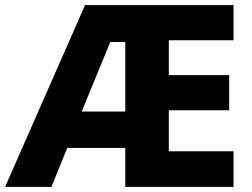

<svg xmlns="http://www.w3.org/2000/svg" viewBox="-22 -734 991 754"><path d="M895 0H470V-153H242L180 0H-2L312 -714H895V-576H641V-439H878V-301H641V-140H895ZM299 -296H470V-569H411Z"/></svg>

Font: Noto Sans Kannada ExtraBold
Style: Regular
Weight: 800
Designer: Jelle Bosma - Monotype Design Team
Foundry: Monotype Imaging Inc.
Version: Version 2.005; ttfautohint (v1.8.4.7-5d5b)